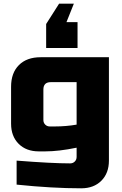

<svg xmlns="http://www.w3.org/2000/svg" viewBox="-20 -840 660 1040"><path d="M400 -580H230V-710L300 -820H380L340 -720H400ZM395 -40Q298 -20 225 -20H190Q122 -20 81 -61Q40 -102 40 -170V-370Q40 -445 82.5 -487.5Q125 -530 200 -530H570V30Q570 98 529 139Q488 180 420 180Q263 180 70 160V30Q261 45 360 45Q375 45 385 35Q395 25 395 10ZM275 -155Q338 -155 395 -165V-395H255Q215 -395 215 -355V-190Q215 -175 225 -165Q235 -155 250 -155Z"/></svg>

Font: Russo One
Style: Regular
Weight: 400
Designer: Jovanny lemonad
Foundry: Jovanny Lemonad
Version: Version 1.001